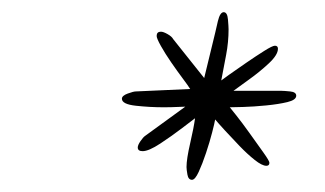

<svg xmlns="http://www.w3.org/2000/svg" viewBox="-20 -523 533 315"><path d="M295 -228Q289 -228 287.5 -236.5Q286 -245 286 -249Q286 -262 292 -288Q298 -314 300 -329Q296 -326 279 -313Q262 -300 243 -287.5Q224 -275 214 -275Q206 -275 206 -281Q206 -285 210.5 -291.5Q215 -298 218 -300L284 -348Q280 -348 270.5 -347.5Q261 -347 248 -347Q226 -347 203 -349.5Q180 -352 180 -361Q180 -366 189.5 -369.5Q199 -373 203 -373L292 -377Q289 -382 280 -394Q271 -406 261 -420.5Q251 -435 244 -447.5Q237 -460 237 -464Q237 -471 244 -471Q248 -471 255 -467Q262 -463 264 -459L315 -395L333 -469Q334 -474 337.5 -488.5Q341 -503 347 -503Q353 -503 354 -491Q355 -479 355 -475Q355 -454 351 -433Q347 -412 343 -391Q344 -392 356 -400.5Q368 -409 384 -420Q400 -431 413.5 -439.5Q427 -448 431 -448Q436 -448 436 -443Q436 -433 421 -419Q406 -405 388.5 -392.5Q371 -380 363 -374H442Q446 -374 456 -373Q466 -372 466 -366Q466 -359 451.5 -355.5Q437 -352 416.5 -350Q396 -348 379 -347.5Q362 -347 357 -347Q357 -347 367 -334.5Q377 -322 389.5 -304.5Q402 -287 412 -273Q422 -259 422 -256Q422 -251 417 -251Q410 -251 398 -260.5Q386 -270 373 -283.5Q360 -297 349 -309Q338 -321 333 -327Q332 -321 328 -305.5Q324 -290 318 -272Q312 -254 306 -241Q300 -228 295 -228Z"/></svg>

Font: Hurricane
Style: Regular
Weight: 400
Designer: Robert E. Leuschke
Foundry: Robert E. Leuschke
Version: Version 1.010; ttfautohint (v1.8.3)